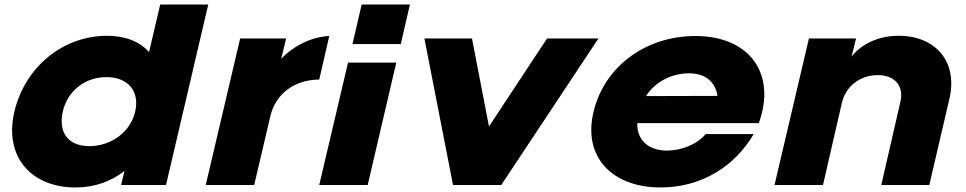

<svg xmlns="http://www.w3.org/2000/svg" viewBox="-20 -820 4281 851"><path d="M258.4 -325.7C279.2 -416.8 356.4 -478.2 451.5 -478.2C546.5 -478.2 600 -416.8 579.2 -325.7C558.4 -233.7 471.3 -172.3 376.2 -172.3C281.2 -172.3 237.6 -233.7 258.4 -325.7ZM313.9 10.9C400 10.9 472.3 -15.8 531.7 -62.4L516.8 0H715.8L903 -800H690.1L640.6 -589.1C601 -634.7 536.6 -661.4 454.5 -661.4C260.4 -661.4 91.1 -524.8 43.6 -324.8C-3 -123.8 119.8 10.9 313.9 10.9Z M891.9 0H1106.7L1178 -304C1200.8 -404 1285.9 -467.3 1394.9 -467.3L1439.4 -660.4C1346.3 -656.4 1265.1 -602 1226.5 -559.4L1248.3 -649.5H1044.4Z M1542.4 -624.8H1756.3L1796.9 -800H1583ZM1394.9 0H1609.7L1736.5 -542.6H1522.6Z M1987.9 0H2201.7L2632.4 -649.5H2404.7L2147.3 -259.4L2072 -649.5H1861.1Z M2843.2 -394.1C2882.8 -456.4 2956.1 -495 3033.3 -495C3108.6 -495 3150.2 -456.4 3160.1 -395ZM2907.6 10.9C3086.8 10.9 3235.3 -80.2 3320.5 -225.7H3107.6C3069 -179.2 2998.7 -152.5 2936.3 -152.5C2854.1 -152.5 2802.6 -199 2804.6 -274.3H3343.2C3422.4 -492.1 3303.6 -660.4 3062 -660.4C2841.3 -660.4 2658.1 -524.8 2610.6 -323.8C2563 -124.8 2692.7 10.9 2907.6 10.9Z M3412.9 0H3627.7L3711.9 -366.3C3729.7 -438.6 3793.1 -487.1 3870.3 -487.1C3946.5 -487.1 3988.1 -438.6 3970.3 -366.3L3886.1 0H4099L4188.1 -382.2C4226.7 -547.5 4125.8 -661.4 3963.4 -661.4C3858.4 -661.4 3788.1 -612.9 3754.5 -569.3L3774.3 -649.5H3565.4Z"/></svg>

Font: Calandify
Style: Semi Bold Italic
Weight: 700
Italic angle: -12°
Designer: Larry Fischer
Foundry: Larry Fischer
Version: Version 1.0; ttfautohint (v1.8.4.7-5d5b)